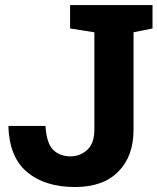

<svg xmlns="http://www.w3.org/2000/svg" viewBox="-20 -731 624 761"><path d="M277.3 10.3Q159.2 10.3 88.4 -48.1Q17.6 -106.4 13.2 -229L14.2 -231.9H160.2Q164.6 -162.6 190.9 -137Q217.3 -111.3 259.3 -111.3Q297.4 -111.3 325.7 -137Q354 -162.6 354 -216.8V-603L257.8 -618.2V-710.9H584.5V-618.2L509.3 -603V-216.8Q509.3 -111.8 449 -50.8Q388.7 10.3 277.3 10.3Z"/></svg>

Font: Roboto Slab ExtraBold
Style: Regular
Weight: 800
Designer: Google
Version: Version 2.001; ttfautohint (v1.8.3)